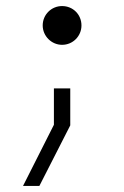

<svg xmlns="http://www.w3.org/2000/svg" viewBox="-20 -414 410 634"><path d="M56 200H110L212 0V-122H158V-2ZM121 -330C121 -295 150 -266 185 -266C221 -266 249 -295 249 -330C249 -366 221 -394 185 -394C150 -394 121 -366 121 -330Z"/></svg>

Font: Grotesk 01 Extrafine
Style: Bold
Weight: 400
Designer: Frank Adebiaye, contributions by Jérémy Landes, Ariel Martín Pérez
Foundry: Velvetyne Type Foundry
Version: Version 3.000;Glyphs 3.1.2 (3150)